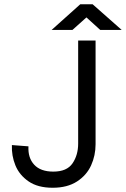

<svg xmlns="http://www.w3.org/2000/svg" viewBox="-20 -875 593 904"><path d="M36 -192 114 -186Q111 -132 141 -99.5Q171 -67 231 -67Q295 -67 321.5 -106Q348 -145 348 -199V-684H430V-196Q430 -143 409 -96.5Q388 -50 342.5 -20.5Q297 9 228 9Q158 9 114.5 -21Q71 -51 52.5 -96.5Q34 -142 36 -192ZM358 -855H416L553 -734H452L387 -793L321 -734H223Z"/></svg>

Font: Bellota Text
Style: Bold
Weight: 700
Designer: Kemie Guaida
Foundry: Kemie Guaida
Version: Version 4.001